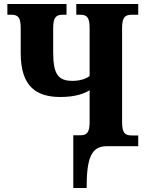

<svg xmlns="http://www.w3.org/2000/svg" viewBox="-20 -734 734 964"><path d="M348 210H415C415 62 437 0 516 0H674V-54H642C609 -54 593 -64 593 -121V-593C593 -649 609 -660 642 -660H674V-714H363V-660H382C415 -660 430 -649 430 -593V-352C410 -337 379 -328 344 -328C272 -328 247 -361 247 -472V-593C247 -649 263 -660 296 -660H314V-714H17V-660H36C69 -660 84 -649 84 -593V-467C84 -295 167 -247 284 -247C361 -247 407 -266 430 -281V-123C430 -73 419 -55 385 -55H348Z"/></svg>

Font: Noto Serif Condensed ExtraBold
Style: Regular
Weight: 800
Width: 3
Designer: Monotype Design Team
Foundry: Monotype Imaging Inc.
Version: Version 2.013